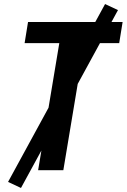

<svg xmlns="http://www.w3.org/2000/svg" viewBox="-20 -844 628 952"><path d="M169 0H294L399 -630H571L588 -735H119L102 -630H274ZM84 88 565 -794 501 -824 20 58Z"/></svg>

Font: Iosevka Sparkle
Style: Bold Italic
Weight: 700
Italic angle: -9°
Designer: Belleve Invis
Foundry: Belleve Invis
Version: Version 4.5.0; ttfautohint (v1.8.3)